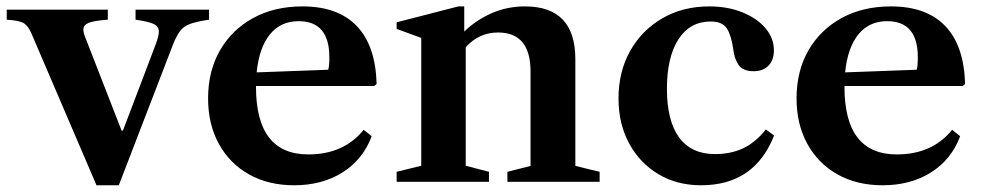

<svg xmlns="http://www.w3.org/2000/svg" viewBox="-32 -554 2993 585"><path d="M262 10.5 64 -451.5Q54 -475 40.8 -483.2Q27.5 -491.5 -11.5 -494V-524.5H296.5V-494Q253.5 -491 237.8 -484.2Q222 -477.5 222 -464Q222 -454.5 227.5 -441L338.5 -156H342.5L442.5 -419Q452 -444.5 452 -457.5Q452 -473 437.2 -480.5Q422.5 -488 381 -494V-524.5H605V-494Q567 -488.5 547 -481Q527 -473.5 516.2 -459Q505.5 -444.5 495 -418L330 10.5Z M864.5 10.5Q785.5 10.5 726.5 -22.8Q667.5 -56 634.8 -115.8Q602 -175.5 602 -254Q602 -337.5 638.2 -400.5Q674.5 -463.5 739.2 -499Q804 -534.5 889.5 -534.5Q998 -534.5 1055.2 -474.5Q1112.5 -414.5 1115.5 -298L1108 -292H748V-289Q748 -83.5 907.5 -83.5Q1015.5 -83.5 1076 -158.5L1100.5 -139Q1074 -68 1011.8 -28.8Q949.5 10.5 864.5 10.5ZM878 -489.5Q823 -489.5 790.2 -449Q757.5 -408.5 750 -333.5L968 -341.5Q971.5 -352.5 971.5 -379.5Q971.5 -489.5 878 -489.5Z M1176.5 0V-30.5L1251.5 -49V-438.5L1176.5 -466V-486L1364.5 -534.5H1382.5V-458Q1419.5 -493.5 1466.5 -514Q1513.5 -534.5 1567.5 -534.5Q1721 -534.5 1721 -373.5V-48.5L1795 -30.5V0H1514V-30.5L1584.5 -48.5V-336Q1584.5 -455 1485.5 -455Q1427 -455 1387 -410V-49L1458 -30.5V0Z M2104 10.5Q2030.5 10.5 1973.8 -23.5Q1917 -57.5 1884.8 -117.2Q1852.5 -177 1852.5 -254Q1852.5 -335.5 1888 -398.8Q1923.5 -462 1986 -498.2Q2048.5 -534.5 2129 -534.5Q2185 -534.5 2229.8 -516.5Q2274.5 -498.5 2300.2 -468.2Q2326 -438 2326 -400.5Q2326 -371 2309.5 -354Q2293 -337 2264.5 -337Q2231 -337 2218.2 -356.5Q2205.5 -376 2202.5 -401.5Q2197 -443.5 2183.5 -466Q2170 -488.5 2133.5 -488.5Q2070 -488.5 2035 -434Q2000 -379.5 2000 -283.5Q2000 -186 2037.2 -135.2Q2074.5 -84.5 2146.5 -84.5Q2194.5 -84.5 2232.2 -102.2Q2270 -120 2301.5 -159.5L2326.5 -141Q2267 10.5 2104 10.5Z M2657.5 10.5Q2578.5 10.5 2519.5 -22.8Q2460.5 -56 2427.8 -115.8Q2395 -175.5 2395 -254Q2395 -337.5 2431.2 -400.5Q2467.5 -463.5 2532.2 -499Q2597 -534.5 2682.5 -534.5Q2791 -534.5 2848.2 -474.5Q2905.5 -414.5 2908.5 -298L2901 -292H2541V-289Q2541 -83.5 2700.5 -83.5Q2808.5 -83.5 2869 -158.5L2893.5 -139Q2867 -68 2804.8 -28.8Q2742.5 10.5 2657.5 10.5ZM2671 -489.5Q2616 -489.5 2583.2 -449Q2550.5 -408.5 2543 -333.5L2761 -341.5Q2764.5 -352.5 2764.5 -379.5Q2764.5 -489.5 2671 -489.5Z"/></svg>

Font: Libre Caslon Text SemiBold
Style: Regular
Weight: 600
Designer: Pablo Impallari, Rodrigo Fuenzalida, Katja Schimmel
Foundry: Pablo Impallari, Rodrigo Fuenzalida
Version: Version 2.000